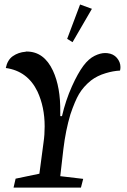

<svg xmlns="http://www.w3.org/2000/svg" viewBox="-20 -851 576 871"><path d="M397 -811 309.1 -659.7 284.7 -674.8 343.3 -830.6ZM299.3 -332Q277.8 -259.8 267.6 -175.3L253.4 -51.8L357.4 -39.6L347.2 0H41.5L50.8 -40.5L158.7 -63L177.7 -206.5Q182.6 -239.3 182.6 -277.8Q182.6 -365.7 149.9 -436Q105 -528.8 6.3 -542.5Q13.7 -579.1 38.1 -596.2Q63.5 -613.8 95.7 -616.2Q97.7 -616.2 98.6 -617.2H101.1Q179.7 -617.2 220.2 -530.3Q254.9 -455.6 253.4 -342.8V-324.2H261.2Q277.8 -395.5 306.2 -459Q333 -518.6 358.4 -552.7Q382.3 -584.5 409.2 -597.7Q435.1 -610.4 457 -610.4H461.9Q464.4 -609.4 466.8 -609.9Q494.6 -606.9 510.3 -588.4Q526.4 -569.3 526.4 -546.9Q526.4 -537.1 524.4 -530.8Q493.2 -529.3 459.5 -519Q421.4 -507.8 392.6 -485.8Q358.4 -458 338.4 -424.3Q319.8 -392.6 299.3 -332Z"/></svg>

Font: Neuton Cursive
Style: Regular
Weight: 500
Designer: Brian M Zick
Version: Version 1.43